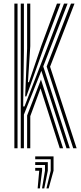

<svg xmlns="http://www.w3.org/2000/svg" viewBox="-20 -820 449 1062"><path d="M94.8 0V-800H112.2V-542.8L108.2 -231H115.5L235.5 -541.2L334 -800H353.8L219.2 -452.5L366.2 0H347.8L208.8 -428.5L112.2 -186.2V0ZM130 0V-181.2L206.5 -380L329 0H310.5L204.2 -331L147.5 -177.5V0ZM59.5 0V-800H77V0ZM385 0 238 -452 372.5 -800H392L257 -451L403.8 0ZM119.2 -286.8 130 -552.2V-800H147.5V-564.8L134.5 -365.5H140L208.5 -566.8L295 -800H314.5L222 -555.5L125.8 -286.8ZM236.8 222.2 260.5 124.2V60.8H174.8V45H276.2V124.2L249 222.2ZM188.2 222.2 197 124.2H174.8V108.5H212.8V124.2L200.5 222.2ZM212.5 222.2 228.8 124.2V92.5H174.8V76.8H244.5V124.2L224.8 222.2Z"/></svg>

Font: Big Shoulders Inline Text Thin Medium
Style: Regular
Weight: 500
Version: Version 2.002